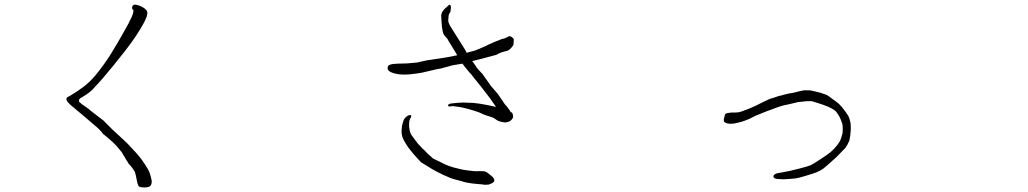

<svg xmlns="http://www.w3.org/2000/svg" viewBox="-20 -784 4540 848"><path d="M414.1 -216.8Q401.4 -227.5 346.7 -274.4Q321.3 -295.9 299.8 -313.5Q289.1 -322.3 281.2 -331.1Q273.4 -339.8 273.4 -346.7Q273.4 -351.6 277.3 -354.5Q279.3 -356.4 285.2 -358.4Q320.3 -378.9 348.6 -400.4Q377 -421.9 401.4 -451.2Q439.5 -497.1 470.7 -547.4Q502 -597.7 530.3 -649.4Q534.2 -657.2 541 -668.5Q547.9 -679.7 553.7 -693.4Q560.5 -705.1 564.9 -716.8Q569.3 -728.5 569.3 -738.3L570.3 -739.3Q567.4 -740.2 565.4 -742.2Q565.4 -743.2 564.9 -743.2Q564.5 -743.2 564.5 -744.1Q563.5 -744.1 563.5 -751Q564.5 -763.7 578.1 -763.7Q584 -762.7 593.3 -759.8Q602.5 -756.8 610.8 -752Q619.1 -747.1 625 -740.7Q630.9 -734.4 630.9 -725.6Q629.9 -710 615.7 -683.6Q601.6 -657.2 580.6 -625.5Q559.6 -593.8 532.7 -559.6Q505.9 -525.4 481 -494.6Q456.1 -463.9 434.1 -438.5Q412.1 -413.1 399.4 -400.4Q380.9 -377 346.7 -357.4Q344.7 -355.5 343.3 -355Q341.8 -354.5 338.9 -352.5Q335 -350.6 333.5 -349.1Q332 -347.7 330.1 -345.7Q329.1 -342.8 329.1 -336.9V-335Q339.8 -324.2 356.4 -313.5Q373 -302.7 381.8 -293.9L436.5 -252L477.5 -210.9Q499 -190.4 521.5 -170.4Q543.9 -150.4 563.5 -127.9Q585 -106.4 602.1 -84Q619.1 -61.5 634.8 -34.2Q638.7 -27.3 643.1 -13.7Q647.5 0 649.4 11.2Q651.4 22.5 647.5 31.2Q643.6 40 634.8 42Q626 43.9 619.1 43.9Q612.3 43.9 603.5 43Q594.7 42 590.8 35.2Q586.9 28.3 583 5.9Q579.1 -14.6 576.2 -23.4Q575.2 -26.4 564.5 -42Q562.5 -43.9 559.6 -48.3Q556.6 -52.7 552.7 -55.7Q549.8 -59.6 546.9 -63Q543.9 -66.4 543 -70.3Q538.1 -76.2 534.7 -83Q531.2 -89.8 527.3 -95.7Q522.5 -101.6 520.5 -107.4Q517.6 -111.3 515.6 -114.3Q513.7 -117.2 510.7 -120.1Q496.1 -139.6 477.5 -156.7Q459 -173.8 440.4 -188.5Q436.5 -190.4 434.1 -193.8Q431.6 -197.3 428.7 -201.2Z M1821.3 -507.8 1866.2 -517.6Q1965.8 -532.2 1971.7 -534.2Q1988.3 -538.1 1999 -540Q1997.1 -544.9 1990.2 -555.7Q1977.5 -577.1 1966.8 -593.8Q1962.9 -600.6 1957 -610.4V-611.3Q1941.4 -627.9 1938.5 -634.8Q1937.5 -637.7 1934.6 -648.4V-649.4Q1931.6 -664.1 1931.6 -668Q1929.7 -687.5 1929.7 -693.4Q1928.7 -713.9 1928.7 -717.8Q1931.6 -726.6 1932.6 -730.5Q1933.6 -732.4 1941.4 -742.2Q1943.4 -745.1 1953.1 -752.9Q1963.9 -763.7 1965.3 -763.7Q1966.8 -763.7 1966.8 -762.7Q1971.7 -759.8 1971.7 -752.9Q1969.7 -733.4 1969.7 -732.4Q1963.9 -724.6 1961.9 -716.8Q1960.9 -713.9 1960.9 -708Q1960.9 -707 1960.9 -704.1L1960 -703.1V-699.2Q1960 -697.3 1960 -689.5Q1960 -685.5 1967.8 -669.9L2005.9 -609.4L2035.2 -562.5Q2037.1 -558.6 2041 -550.8Q2071.3 -558.6 2080.1 -561.5L2124 -580.1Q2129.9 -584 2166 -599.6Q2203.1 -615.2 2205.1 -613.3Q2207 -613.3 2230.5 -625Q2230.5 -623 2235.4 -623Q2238.3 -623 2248 -613.3Q2250 -611.3 2249 -607.4Q2249 -604.5 2248 -589.8V-588.9Q2248 -584 2240.2 -575.2Q2231.4 -565.4 2226.6 -562.5Q2222.7 -559.6 2211.9 -557.6Q2185.5 -550.8 2172.9 -542Q2166 -540 2099.6 -522.5Q2096.7 -521.5 2071.3 -515.6Q2068.4 -514.6 2065.4 -513.7Q2068.4 -510.7 2071.3 -506.8Q2088.9 -480.5 2091.8 -477.5L2110.4 -458L2148.4 -404.3L2178.7 -369.1L2200.2 -337.9Q2210 -321.3 2218.8 -313.5Q2232.4 -295.9 2232.4 -294.9Q2234.4 -292 2235.4 -289.1Q2241.2 -286.1 2242.2 -286.1L2245.1 -277.3Q2246.1 -275.4 2246.1 -272.5Q2246.1 -269.5 2246.1 -268.6V-267.6Q2246.1 -262.7 2240.2 -255.9Q2233.4 -249 2231.4 -248Q2215.8 -243.2 2212.9 -243.2Q2210 -243.2 2203.1 -244.1Q2190.4 -247.1 2189.5 -247.1Q2182.6 -249 2176.8 -252Q2171.9 -254.9 2162.1 -261.7Q2156.2 -265.6 2145.5 -268.6Q2124 -275.4 2121.1 -276.4Q2096.7 -287.1 2094.7 -288.1Q2076.2 -294.9 2043.9 -303.7Q2017.6 -310.5 2008.8 -311.5Q1996.1 -313.5 1979.5 -315.4Q1964.8 -313.5 1963.9 -313.5Q1958 -315.4 1959 -320.3Q1960 -323.2 1967.8 -326.2Q1975.6 -327.1 1983.4 -328.1Q1987.3 -329.1 2003.9 -330.1Q2014.6 -331.1 2028.3 -331.1Q2028.3 -331.1 2049.8 -330.1Q2075.2 -330.1 2081.1 -328.1Q2086.9 -328.1 2109.4 -324.2Q2127.9 -321.3 2168 -312.5Q2168.9 -311.5 2170.9 -311.5Q2165 -320.3 2148.4 -343.8L2140.6 -354.5Q2112.3 -392.6 2068.4 -446.3Q2060.5 -458 2052.7 -464.8Q2037.1 -483.4 2031.2 -491.2L2022.5 -502.9Q2015.6 -502 1999 -499Q1981.4 -496.1 1976.6 -495.1Q1969.7 -493.2 1962.9 -491.2Q1947.3 -486.3 1945.3 -486.3Q1945.3 -486.3 1933.6 -483.4L1932.6 -482.4Q1903.3 -477.5 1897.5 -475.6Q1844.7 -462.9 1842.8 -462.9Q1822.3 -459 1793.9 -456.1Q1762.7 -453.1 1741.2 -456.1Q1719.7 -459 1705.6 -465.8Q1691.4 -472.7 1691.9 -482.9Q1692.4 -493.2 1698.7 -496.6Q1705.1 -500 1716.8 -501.5Q1728.5 -502.9 1738.3 -502.9Q1748 -502.9 1756.8 -503.4Q1765.6 -503.9 1777.3 -503.9Q1813.5 -506.8 1821.3 -507.8ZM2120.1 32.2Q2114.3 30.3 2095.7 29.3Q2069.3 27.3 2066.4 26.4Q2038.1 22.5 2029.3 19.5Q2022.5 16.6 1990.2 8.8Q1975.6 5.9 1937.5 -11.7Q1901.4 -29.3 1888.7 -37.1Q1848.6 -61.5 1840.8 -66.4Q1837.9 -68.4 1806.6 -103.5Q1793 -120.1 1793 -120.1Q1793 -121.1 1783.2 -132.8Q1772.5 -148.4 1763.7 -164.1Q1756.8 -177.7 1754.9 -188.5Q1752.9 -197.3 1753.9 -211.9Q1754.9 -230.5 1758.8 -241.2Q1761.7 -253.9 1768.6 -262.7Q1775.4 -270.5 1784.2 -274.4Q1792 -277.3 1795.9 -274.4Q1796.9 -273.4 1794.9 -265.6Q1790 -258.8 1788.1 -250Q1786.1 -236.3 1787.1 -222.7Q1789.1 -205.1 1793.9 -193.4Q1796.9 -187.5 1815.4 -163.1Q1824.2 -150.4 1835.9 -138.7Q1841.8 -131.8 1853.5 -121.1Q1863.3 -111.3 1873 -101.6Q1890.6 -85 1892.6 -84L1928.7 -66.4Q1955.1 -52.7 1963.9 -50.8Q1978.5 -44.9 2008.8 -38.1Q2014.6 -36.1 2039.1 -32.2Q2066.4 -28.3 2071.3 -28.3Q2087.9 -27.3 2102.5 -28.3Q2119.1 -28.3 2126 -25.4Q2128.9 -24.4 2142.6 -13.7Q2150.4 -7.8 2155.3 -2.9Q2162.1 3.9 2163.1 9.8Q2164.1 15.6 2161.1 19Q2158.2 22.5 2150.4 26.4Q2140.6 30.3 2138.7 31.2Q2130.9 32.2 2120.1 32.2Z M3713.9 -291Q3724.6 -275.4 3726.6 -272.5Q3731.4 -262.7 3734.4 -250Q3737.3 -241.2 3737.3 -228.5Q3738.3 -218.8 3737.3 -208Q3737.3 -202.1 3735.4 -186.5Q3732.4 -166 3731.4 -163.1Q3723.6 -144.5 3713.9 -130.9Q3706.1 -122.1 3673.8 -89.8Q3668 -85 3635.7 -55.7Q3619.1 -41 3616.2 -39.1Q3598.6 -27.3 3585 -22.5Q3573.2 -17.6 3533.2 -5.9Q3503.9 2.9 3494.1 3.9Q3478.5 5.9 3441.4 7.8Q3428.7 7.8 3418 6.8Q3404.3 5.9 3402.3 3.9Q3393.6 -2 3396.5 -7.8Q3399.4 -14.6 3412.1 -18.6Q3414.1 -19.5 3443.4 -24.4Q3459 -27.3 3468.8 -29.3Q3499 -36.1 3512.7 -40Q3549.8 -49.8 3560.1 -54.2Q3570.3 -58.6 3605 -81.5Q3639.6 -104.5 3647.5 -111.3Q3670.9 -131.8 3686.5 -155.3Q3694.3 -168 3700.2 -191.4Q3702.1 -197.3 3702.1 -215.8Q3702.1 -229.5 3700.2 -237.3Q3698.2 -244.1 3693.4 -255.9Q3689.5 -265.6 3684.6 -273.4Q3675.8 -288.1 3670.9 -293Q3667 -296.9 3655.3 -303.7Q3643.6 -310.5 3632.8 -314.5Q3619.1 -320.3 3597.7 -327.1Q3570.3 -335.9 3566.4 -336.9Q3557.6 -337.9 3541 -336.9Q3520.5 -335 3503.9 -333Q3499 -332 3467.8 -324.2Q3429.7 -316.4 3429.7 -315.4Q3421.9 -313.5 3367.2 -293Q3338.9 -282.2 3316.4 -272.5Q3309.6 -269.5 3289.1 -258.8Q3283.2 -255.9 3269.5 -251Q3252.9 -245.1 3244.1 -243.2Q3232.4 -240.2 3221.7 -238.3Q3210.9 -237.3 3204.1 -237.3Q3191.4 -238.3 3185.5 -241.2Q3176.8 -245.1 3176.8 -251Q3175.8 -255.9 3180.7 -273.4Q3182.6 -280.3 3184.6 -281.2Q3188.5 -284.2 3196.3 -285.2Q3199.2 -286.1 3212.9 -287.1Q3221.7 -287.1 3228.5 -287.1Q3238.3 -288.1 3242.2 -288.1Q3258.8 -292 3271.5 -297.9Q3289.1 -303.7 3318.4 -317.4Q3325.2 -321.3 3351.6 -334Q3374 -344.7 3378.9 -346.7Q3379.9 -346.7 3397.5 -352.5Q3407.2 -355.5 3418 -359.4Q3435.5 -364.3 3440.4 -365.2Q3440.4 -365.2 3463.9 -371.1Q3474.6 -372.1 3488.8 -375.5Q3502.9 -378.9 3513.7 -381.8Q3526.4 -384.8 3535.6 -385.3Q3544.9 -385.7 3559.6 -384.8Q3566.4 -383.8 3581.1 -379.9Q3594.7 -377 3604.5 -374Q3626 -367.2 3629.9 -365.2Q3639.6 -360.4 3654.3 -348.6Q3658.2 -345.7 3671.9 -335.9Q3684.6 -327.1 3697.3 -312.5Q3700.2 -309.6 3713.9 -291Z"/></svg>

Font: ToneOZ-Zhuyin-Tsuipita-TC
Style: Regular
Weight: 400
Designer: ÂÆ£ÂøóÂáåJeffrey Xuan(jeffreyx@gmail.com, ToneOZ.com) ÈòøÂù§(cjkFonts)
Foundry: ToneOZ
Version: Version 0.240710